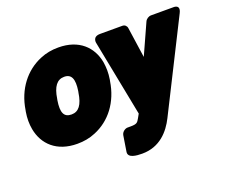

<svg xmlns="http://www.w3.org/2000/svg" viewBox="-131 -780 1450 1234"><g transform="rotate(-20 594.0 -163.0)"><path d="M36 -269 34 -259C27 -217 27 -178 34 -140C54 -32 135 48 276 48C320 48 361 41 401 24C511 -21 589 -122 610 -259L612 -269C619 -312 618 -351 612 -388C592 -496 512 -576 371 -576C327 -576 286 -569 246 -552C137 -507 57 -406 36 -269ZM396 -269 394 -259C382 -179 354 -142 305 -142C253 -142 237 -178 250 -259L252 -269C264 -348 293 -386 342 -386C392 -386 408 -348 396 -269ZM646 250C767 250 836 169 875 91L1180 -516C1208 -571 1153 -566 1153 -566H1002C986 -566 968 -555 961 -539L867 -331L837 -539C835 -554 823 -566 806 -566H654C596 -566 611 -516 611 -516L712 0L697 27C683 51 679 60 635 60H614C598 60 575 74 571 97L554 204C547 246 607 250 646 250Z"/></g></svg>

Font: Asimov Print
Style: EIt
Weight: 500
Designer: Google
Version: Version 2.000980; 2014